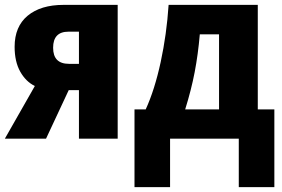

<svg xmlns="http://www.w3.org/2000/svg" viewBox="-26 -569 1159 788"><path d="M192 -373Q192 -439 255 -439H298V-307H257Q192 -307 192 -373ZM163 0 256 -199H298V0H457V-549H235Q141 -549 87.5 -504.5Q34 -460 34 -377Q34 -316 57 -275Q80 -234 117 -216L-6 0Z M873 -428V-120H734Q759 -200 773 -273Q787 -346 794 -428ZM1032 -549H666Q658 -428 633.5 -314.5Q609 -201 572 -120H526V199H672V0H954V199H1100V-120H1032Z"/></svg>

Font: Noto Sans Display SemiCondensed Extra
Style: Regular
Weight: 800
Width: 4
Designer: Monotype Design Team
Foundry: Monotype Imaging Inc.
Version: Version 1.900